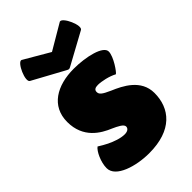

<svg xmlns="http://www.w3.org/2000/svg" viewBox="-216 -790 882 882"><g transform="rotate(-45 225.0 -349.0)"><path d="M66 -180C48 -167 25 -119 25 -80C25 -20 128 10 212 10C362 10 425 -69 425 -169C425 -256 344 -295 292 -317C249 -336 240 -345 240 -360C240 -373 249 -379 267 -379C290 -379 333 -370 360 -355C368 -358 411 -419 411 -452C411 -488 322 -510 241 -510C132 -510 47 -461 47 -358C47 -254 121 -212 172 -191C196 -180 224 -167 224 -152C224 -141 215 -131 194 -131C167 -131 135 -143 110 -155C95 -162 81 -171 66 -180ZM100 -708C79 -716 37 -622 60 -612L214 -528C219 -525 222 -524 225 -524C228 -524 231 -525 236 -528L390 -612C413 -622 371 -716 349 -708L225 -635Z"/></g></svg>

Font: Lilita 2
Style: Regular
Weight: 400
Designer: Juan Montoreano
Foundry: Juan Montoreano
Version: Version 2.001